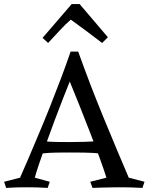

<svg xmlns="http://www.w3.org/2000/svg" viewBox="-25 -918 728 938"><path d="M681 -30 671 0Q640 -2 611.5 -2.5Q583 -3 552 -3Q538 -3 515 -2.5Q492 -2 468.5 -1.5Q445 -1 427 0L416 -30L495 -50Q483 -88 462 -146Q441 -204 414.5 -272Q388 -340 360.5 -409.5Q333 -479 307 -541Q305 -551 309.5 -571Q314 -591 322 -613Q330 -635 339.5 -650.5Q349 -666 357 -666Q416 -501 481.5 -342Q547 -183 604 -50ZM357 -666Q350 -648 345.5 -632.5Q341 -617 336 -595.5Q331 -574 323 -538Q306 -496 284.5 -441Q263 -386 241 -327.5Q219 -269 199.5 -214Q180 -159 165.5 -116Q151 -73 145 -50L218 -30L208 0Q176 -2 154 -2.5Q132 -3 105 -3Q79 -3 55.5 -2.5Q32 -2 5 0L-5 -30L73 -50Q89 -85 112 -139.5Q135 -194 163 -260Q191 -326 219.5 -397.5Q248 -469 274 -538Q300 -607 320 -666ZM467 -230V-168Q424 -172 385.5 -172.5Q347 -173 315 -173Q281 -173 248.5 -172.5Q216 -172 177 -168V-229Q216 -225 248.5 -224.5Q281 -224 315 -224Q347 -224 385.5 -225Q424 -226 467 -230ZM364 -898Q397 -859 431 -819.5Q465 -780 502 -736L474 -708Q431 -741 393.5 -769Q356 -797 321 -822Q296 -801 268.5 -771Q241 -741 210 -708L183 -733Q221 -777 254.5 -816Q288 -855 325 -898Z"/></svg>

Font: Ruwudu
Style: Regular
Weight: 400
Designer: Becca Hirsbrunner Spalinger
Foundry: SIL International
Version: Version 3.000